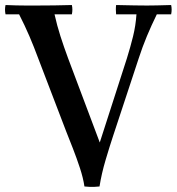

<svg xmlns="http://www.w3.org/2000/svg" viewBox="-29 -722 705 764"><path d="M652 -702Q656 -684 652 -665H595Q573 -620 555.5 -578Q538 -536 523 -490L421 -181Q408 -142 391.5 -86.5Q375 -31 367 20Q357 21 347 21.5Q337 22 327 21.5Q317 21 307 20L368 -155L476 -490Q490 -535 500.5 -577.5Q511 -620 514 -665H433Q432 -673 432 -684Q432 -695 433 -702Q474 -701 506.5 -700.5Q539 -700 556 -700Q574 -700 595.5 -700.5Q617 -701 652 -702ZM47 -665H-7Q-11 -684 -7 -702Q17 -701 36 -700.5Q55 -700 74 -700Q93 -700 116 -700Q151 -700 187 -700.5Q223 -701 257 -702Q261 -684 257 -665H188Q198 -620 211.5 -578Q225 -536 242 -490L368 -155L307 20Q302 -14 289 -53.5Q276 -93 261 -131.5Q246 -170 234 -200L123 -490Q106 -536 88 -578Q70 -620 47 -665Z"/></svg>

Font: Poltawski Nowy
Style: Regular
Weight: 400
Designer: Adam Pótawski, Mateusz Machalski, Borys Kosmynka, Ania Wieluska
Foundry: Capitalics.wtf
Version: Version 1.001;gftools[0.9.25]